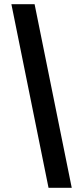

<svg xmlns="http://www.w3.org/2000/svg" viewBox="-20 -730 374 910"><path d="M210 160 34 -710H144L320 160Z"/></svg>

Font: Assistant ExtraBold
Style: Regular
Weight: 800
Designer: Hebrew By Ben Nathan, Latin by Paul Hunt
Version: Version 2.001;PS 002.001;hotconv 1.0.88;makeotf.lib2.5.64775